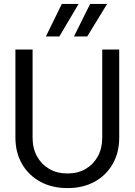

<svg xmlns="http://www.w3.org/2000/svg" viewBox="-20 -952 690 984"><path d="M326 12Q247 12 187 -20.5Q127 -53 93 -111.5Q59 -170 59 -247V-698H147V-247Q147 -192 169.5 -151Q192 -110 232 -86.5Q272 -63 326 -63Q380 -63 419.5 -86.5Q459 -110 481.5 -151Q504 -192 504 -247V-698H591V-247Q591 -170 557.5 -111.5Q524 -53 464.5 -20.5Q405 12 326 12ZM215 -765 297 -932H383L284 -765ZM359 -765 442 -932H529L427 -765Z"/></svg>

Font: Azeret Mono Light
Style: Regular
Weight: 300
Designer: Martin Vácha
Foundry: Displaay
Version: Version 1.002